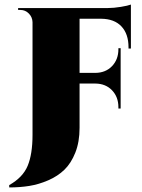

<svg xmlns="http://www.w3.org/2000/svg" viewBox="-20 -635 618 833"><path d="M58.6 -600.1H448.2Q473.1 -600.1 504.4 -605.2Q535.6 -610.4 547.9 -615.2V-424.3H537.6V-429.7Q537.6 -487.8 506.8 -520.5Q476.1 -553.2 418.5 -553.7H325.2V-318.8H394Q438.5 -319.3 466.1 -348.1Q493.7 -377 493.7 -421.4V-425.8H503.4V-164.1H493.7V-169.9Q493.7 -214.4 466.1 -243.2Q438.5 -272 394 -272.5H325.2V-80.1Q325.2 -19.5 306.9 26.9Q288.6 73.2 259.5 101.3Q230.5 129.4 189.5 147.2Q148.4 165 107.4 171.6Q66.4 178.2 20 178.2V168Q79.1 134.8 100.1 84.2Q121.1 33.7 121.1 -49.8V-538.6Q120.6 -560.5 105.2 -576.2Q89.8 -591.8 69.3 -591.8H58.6Z"/></svg>

Font: Cinzel Black
Style: Regular
Weight: 900
Designer: Natanael Gama
Version: Version 1.001;PS 001.001;hotconv 1.0.56;makeotf.lib2.0.21325